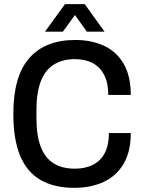

<svg xmlns="http://www.w3.org/2000/svg" viewBox="-20 -890 688 922"><path d="M336 12Q240 12 174.5 -26Q109 -64 76.5 -142.5Q44 -221 44 -343Q44 -524 120.5 -611Q197 -698 341 -698Q421 -698 481 -669.5Q541 -641 574.5 -582.5Q608 -524 608 -434H500Q500 -490 481 -528.5Q462 -567 426 -586.5Q390 -606 340 -606Q280 -606 238 -579.5Q196 -553 175.5 -498.5Q155 -444 155 -360V-323Q155 -239 175.5 -185.5Q196 -132 237 -106Q278 -80 339 -80Q390 -80 427 -99Q464 -118 483.5 -156Q503 -194 503 -251H608Q608 -161 573 -102.5Q538 -44 477 -16Q416 12 336 12ZM196 -738 292 -870H387L482 -738H397L317 -850H363L282 -738Z"/></svg>

Font: Archivo SemiCondensed Medium
Style: Regular
Weight: 500
Width: 4
Designer: Hector Gatti
Foundry: Omnibus-Type
Version: Version 2.001